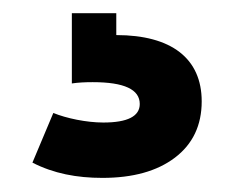

<svg xmlns="http://www.w3.org/2000/svg" viewBox="-20 -20 345 283"><path d="M277.3 129.4C277.3 66.4 232.9 31.7 151.4 31.7V-0.5H85.9V103C95.2 101.6 105.5 101.1 116.7 101.1C163.1 101.1 186 111.8 186 133.3C186 151.4 168 160.6 132.3 160.6C107.4 160.6 77.6 154.3 58.6 146.5L27.8 219.7C59.1 235.8 93.3 242.2 130.9 242.2C175.8 242.2 211.4 232.4 237.8 212.4C264.2 192.4 277.3 164.6 277.3 129.4Z"/></svg>

Font: Estedad ExtraBold
Style: Regular
Weight: 800
Designer: Amin Abedi
Version: Version 7.3